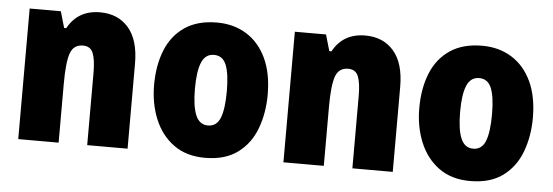

<svg xmlns="http://www.w3.org/2000/svg" viewBox="-42 -681 2331 810"><g transform="rotate(5 1123.0 -276.5)"><path d="M353 -563Q429 -563 473.5 -511.5Q518 -460 518 -360V0H347V-306Q347 -361 336 -389Q325 -417 293 -417Q253 -417 239.5 -378.5Q226 -340 226 -250V0H55V-553H187L207 -484H216Q259 -563 353 -563Z M1087 -278Q1087 -201 1062.5 -135Q1038 -69 984.5 -29.5Q931 10 846 10Q767 10 713.5 -29Q660 -68 633 -133.5Q606 -199 606 -278Q606 -361 632 -425.5Q658 -490 712 -526.5Q766 -563 848 -563Q919 -563 973 -529.5Q1027 -496 1057 -432.5Q1087 -369 1087 -278ZM779 -277Q779 -203 795 -165Q811 -127 847 -127Q884 -127 899 -165Q914 -203 914 -278Q914 -352 899 -389Q884 -426 847 -426Q811 -426 795 -389Q779 -352 779 -277Z M1476 -563Q1552 -563 1596.5 -511.5Q1641 -460 1641 -360V0H1470V-306Q1470 -361 1459 -389Q1448 -417 1416 -417Q1376 -417 1362.5 -378.5Q1349 -340 1349 -250V0H1178V-553H1310L1330 -484H1339Q1382 -563 1476 -563Z M2210 -278Q2210 -201 2185.5 -135Q2161 -69 2107.5 -29.5Q2054 10 1969 10Q1890 10 1836.5 -29Q1783 -68 1756 -133.5Q1729 -199 1729 -278Q1729 -361 1755 -425.5Q1781 -490 1835 -526.5Q1889 -563 1971 -563Q2042 -563 2096 -529.5Q2150 -496 2180 -432.5Q2210 -369 2210 -278ZM1902 -277Q1902 -203 1918 -165Q1934 -127 1970 -127Q2007 -127 2022 -165Q2037 -203 2037 -278Q2037 -352 2022 -389Q2007 -426 1970 -426Q1934 -426 1918 -389Q1902 -352 1902 -277Z"/></g></svg>

Font: Noto Sans Malayalam Condensed Black
Style: Regular
Weight: 900
Width: 3
Designer: Jelle Bosma - Monotype Design Team
Foundry: Monotype Imaging Inc.
Version: Version 2.104; ttfautohint (v1.8.4.7-5d5b)